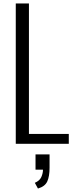

<svg xmlns="http://www.w3.org/2000/svg" viewBox="-20 -830 422 1108"><path d="M71 0V-810H147V-57H377V0ZM199 258 181 225Q209 213 218.5 191.5Q228 170 228 149H185V61H266V138Q266 187 253 216.5Q240 246 199 258Z"/></svg>

Font: Oswald Light
Style: Regular
Weight: 300
Designer: Vernon Adams
Foundry: Vernon Adams
Version: Version 4.103;gftools[0.9.33.dev8+g029e19f]